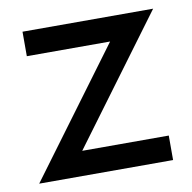

<svg xmlns="http://www.w3.org/2000/svg" viewBox="-60 -520 579 579"><g transform="rotate(-10 230.0 -230.0)"><path d="M300 -385 15 0H425V-75H160L445 -460H45V-385Z"/></g></svg>

Font: Jost* Book
Style: Regular
Weight: 400
Version: Version 3.000